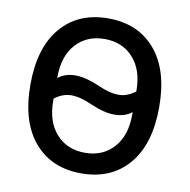

<svg xmlns="http://www.w3.org/2000/svg" viewBox="-80 -789 871 881"><g transform="rotate(10 355.0 -349.0)"><path d="M574.5 -82Q494 12 355 12Q216 12 135.5 -82Q55 -176 55 -349Q55 -522 135.5 -616Q216 -710 355 -710Q494 -710 574.5 -616Q655 -522 655 -349Q655 -176 574.5 -82ZM539 -293V-306Q507 -280 457 -280Q410 -280 346 -308Q291 -333 249 -333Q209 -333 171 -304V-293Q171 -196 221.5 -140Q272 -84 355 -84Q438 -84 488.5 -140Q539 -196 539 -293ZM171 -405V-400Q203 -426 253 -426Q300 -426 364 -398Q419 -373 462 -373Q501 -373 539 -402V-405Q539 -502 488.5 -558Q438 -614 355 -614Q272 -614 221.5 -558Q171 -502 171 -405Z"/></g></svg>

Font: IBM Plex Sans Medm
Style: Regular
Weight: 500
Designer: Mike Abbink, Paul van der Laan, Pieter van Rosmalen
Foundry: Bold Monday
Version: Version 3.005